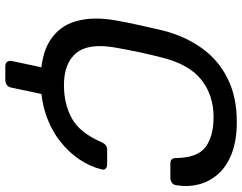

<svg xmlns="http://www.w3.org/2000/svg" viewBox="-112 -638 890 705"><g transform="rotate(90 332.5 -285.0)"><path d="M222 140Q211.8 140 206.9 133.6Q202.1 127.3 203.3 117.1L230.5 -11.2L335.2 -42.7L301.3 117.1Q300.1 127.3 292.2 133.6Q284.4 140 273.4 140ZM273.7 10Q181.7 10 128.4 -24.1Q75 -58.2 57.5 -119Q40 -179.8 53.6 -261Q60.6 -302 71.1 -349Q81.6 -396 91.6 -439Q112.3 -519.8 155.9 -581Q199.5 -642.2 267.4 -676.1Q335.3 -710 426.7 -710Q496.4 -710 544.3 -691Q592.3 -672.1 620 -639.8Q647.7 -607.6 657.2 -568.1Q666.8 -528.5 659.3 -486.5Q658.1 -477.5 650.5 -471.8Q642.9 -466.1 633.9 -466.1H579.4Q569.9 -466.1 564.8 -471Q559.6 -475.9 559.8 -488.6Q558.3 -566.9 518.6 -595.8Q478.9 -624.7 409.1 -624.7Q328.9 -624.7 272.1 -579.6Q215.3 -534.4 190.5 -434Q169.5 -352 154.5 -266Q136.7 -165.6 174.3 -120.4Q211.8 -75.3 291.9 -75.3Q361.8 -75.3 414.3 -104.4Q466.8 -133.4 500.6 -211.4Q506.4 -224.3 513.3 -229.1Q520.3 -233.9 529.8 -233.9H584.3Q593.3 -233.9 598.8 -228.2Q604.3 -222.5 601.5 -213.5Q591.2 -171.5 564.8 -131.9Q538.4 -92.4 497 -60.2Q455.6 -27.9 399.5 -9Q343.4 10 273.7 10Z"/></g></svg>

Font: Rubik Light
Style: Italic
Weight: 300
Italic angle: -12°
Designer: Hubert and Fischer
Foundry: Hubert and Fischer
Version: Version 2.300;gftools[0.9.30]